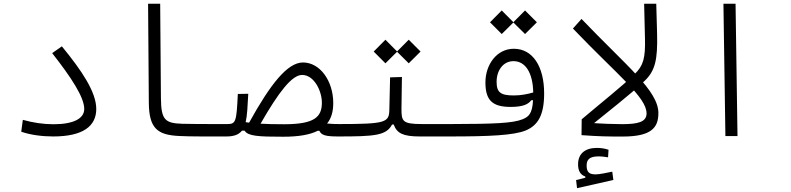

<svg xmlns="http://www.w3.org/2000/svg" viewBox="-20 -713 4142 1006"><path d="M258.8 2C416.5 2 484.4 -53.2 484.4 -142.1C484.4 -230.5 408.7 -342.8 304.2 -470.2L253.4 -434.6C353 -307.6 421.4 -203.6 421.4 -142.1C421.4 -90.8 363.3 -62 259.8 -62C206.1 -62 152.8 -70.3 99.6 -85L91.3 -22.9C139.6 -5.9 201.7 2 258.8 2Z M1166 2C1183.6 2 1192.4 -9.3 1192.4 -33.7C1192.4 -53.7 1184.1 -63 1171.9 -63C1153.8 -63 1137.2 -63 1121.1 -63C1045.4 -63 987.8 -63 933.6 -64.5C845.2 -67.4 824.2 -85 823.2 -197.3L819.3 -693.4H755.9L759.8 -175.3C760.7 -41 804.2 -5.9 918 -0.5C977.5 2.4 1044.4 2 1116.2 2C1132.8 2 1149.4 2 1166 2Z M1752.4 2C1782.2 2 1792 -9.8 1792 -33.7C1792 -55.2 1784.2 -63 1757.8 -63C1733.9 -63 1715.8 -63.5 1693.8 -65.9C1716.3 -93.3 1726.1 -128.9 1726.1 -172.9C1726.1 -289.1 1656.7 -385.7 1567.4 -385.7C1485.8 -385.7 1396.5 -271.5 1285.2 -70.3C1278.8 -70.8 1272.5 -71.8 1267.1 -72.8C1275.4 -107.9 1277.3 -157.2 1280.8 -221.7L1226.1 -220.7C1219.2 -76.7 1216.3 -63 1171.9 -63L1166 2C1206.5 2 1231.4 -7.8 1247.6 -28.3H1261.7C1278.8 0 1332.5 3.4 1463.9 3.4C1544.4 3.4 1603.5 -6.8 1645 -27.8H1653.3C1664.1 -4.4 1686 2 1752.4 2ZM1345.2 -64.9C1441.4 -232.4 1509.8 -320.3 1563 -320.3C1626.5 -320.3 1666.5 -235.4 1666.5 -175.3C1666.5 -99.6 1627.9 -62 1467.8 -62C1417.5 -62 1377.9 -63 1345.2 -64.9Z M1752 2C1941.4 2 2004.4 -2.4 2034.2 -60.5H2043C2059.1 -15.1 2091.3 2 2179.2 2H2337.9C2361.3 2 2377 -4.9 2377 -33.2C2377 -55.2 2368.7 -63 2343.8 -63H2190.4C2088.4 -63 2083.5 -78.1 2083.5 -142.6L2085.9 -309.6L2023.9 -307.6L2020 -137.7C2018.6 -71.8 2002 -63 1757.8 -63ZM2121.6 -381.3 2183.6 -442.9 2121.6 -504.9 2060.5 -443.4 1999.5 -504.9 1938 -442.9 1999.5 -381.3 2060.5 -441.9Z M2335.9 2C2545.4 2 2671.4 -3.9 2734.4 -29.3C2798.8 -56.2 2831.1 -109.9 2831.1 -223.6C2831.1 -364.3 2771.5 -457.5 2672.4 -457.5C2583 -457.5 2523.4 -375 2523.4 -280.8C2523.4 -186.5 2561 -152.8 2655.8 -152.8C2721.7 -152.8 2748.5 -167.5 2763.2 -187.5L2772.9 -188C2769 -116.7 2750 -101.6 2718.8 -88.4C2668 -67.4 2570.8 -63.5 2343.8 -63ZM2773.9 -228.5C2743.2 -219.7 2710.4 -212.9 2671.9 -212.9C2602.5 -212.9 2582 -229 2582 -284.7C2582 -342.8 2615.7 -392.6 2670.4 -392.6C2733.4 -392.6 2772 -331.1 2773.9 -228.5ZM2731 -534.7 2793 -596.2 2731 -658.2 2669.9 -596.7 2608.9 -658.2 2547.4 -596.2 2608.9 -534.7 2669.9 -595.2Z M3243.2 2.4C3392.1 2.4 3429.7 -43.5 3429.7 -120.1C3429.7 -238.3 3262.2 -367.7 3026.9 -613.8L2981.9 -563.5C3217.3 -317.4 3367.7 -204.1 3367.7 -118.7C3367.7 -73.2 3321.3 -62.5 3239.3 -62.5C3199.7 -62.5 3132.3 -64.5 3065.9 -69.8L3027.8 -87.9L3026.9 -4.9C3123.5 2 3161.1 2.4 3243.2 2.4ZM3003.4 272.9 3193.8 230 3188 186.5C3157.7 192.4 3122.1 200.7 3100.6 200.7C3067.4 200.7 3053.7 189 3053.7 154.3C3053.7 122.6 3069.8 106.4 3116.2 106.4C3133.8 106.4 3149.4 108.9 3166 111.3L3168.5 71.8C3149.9 65.4 3130.9 62 3106.9 62C3046.4 62 3008.8 91.8 3008.8 147.9C3008.8 182.1 3021 203.1 3046.9 211.9V218.3L2998.5 230.5Z M3070.8 -50.3C3163.1 -126 3277.8 -213.4 3357.9 -289.6C3412.6 -341.8 3426.3 -399.9 3422.9 -536.1L3418.5 -693.4H3355L3359.4 -511.2C3361.8 -410.2 3351.6 -369.1 3305.2 -324.7C3238.8 -260.3 3134.3 -178.2 3027.8 -87.9Z M3780.8 0H3844.2L3834 -693.4H3770.5Z"/></svg>

Font: Cascadia Code PL Light
Style: Regular
Weight: 300
Monospace: yes
Designer: Aaron Bell
Foundry: Saja Typeworks
Version: Version 2404.023